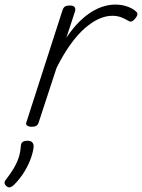

<svg xmlns="http://www.w3.org/2000/svg" viewBox="-88 -539 621 839"><path d="M50 15Q38 15 30.5 9.5Q23 4 28 -7L185 -494Q189 -506 196 -510.5Q203 -515 216 -515Q232 -515 237.5 -508.5Q243 -502 240 -490L202 -374Q230 -416 258.5 -444Q287 -472 314.5 -488.5Q342 -505 367.5 -512Q393 -519 416 -519Q445 -519 469.5 -510Q494 -501 506 -489Q513 -484 512.5 -476.5Q512 -469 503 -458Q495 -448 487.5 -445.5Q480 -443 473 -448Q460 -456 442.5 -463Q425 -470 403 -470Q374 -470 344 -456.5Q314 -443 282.5 -415.5Q251 -388 220 -345Q189 -302 159 -242L81 -4Q78 6 71 10.5Q64 15 50 15ZM-59 275Q-67 269 -68 261.5Q-69 254 -62 246Q-43 221 -29.5 199Q-16 177 -7.5 153Q1 129 3 99Q4 86 11.5 81Q19 76 32 76Q46 76 52.5 82.5Q59 89 59 101Q58 119 49 146.5Q40 174 22 205.5Q4 237 -26 268Q-34 276 -42.5 279Q-51 282 -59 275Z"/></svg>

Font: Playwrite CO ExtraLight
Style: Regular
Weight: 250
Version: Version 1.002